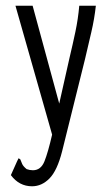

<svg xmlns="http://www.w3.org/2000/svg" viewBox="-20 -477 390 671"><path d="M92 174Q47 174 18 135L40 86L45 76L51 80Q54 88 57.5 96Q61 104 73 114Q84 118 95 118Q123 118 135.5 86.5Q148 55 162 -6V-7L34 -457H94L187 -115L223 -275Q234 -321 243.5 -366Q253 -411 257 -457H315Q310 -411 299 -364Q288 -317 277 -270L197 52Q180 119 153 146.5Q126 174 92 174Z"/></svg>

Font: Inconsolata ExtraCondensed
Style: Regular
Weight: 400
Width: 2
Monospace: yes
Designer: Raph Levien, Cyreal, Brenton Simpson
Foundry: Raph Levien, Cyreal, Google
Version: Version 3.000; ttfautohint (v1.8.2.53-6de2)